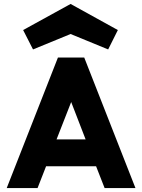

<svg xmlns="http://www.w3.org/2000/svg" viewBox="-20 -951 716 971"><path d="M509 0 466 -110H213L170 0H14L273 -660H406L665 0ZM266 -246H413L340 -435ZM337 -931 576 -799 527 -701 337 -779 147 -701 97 -799Z"/></svg>

Font: Lil Grotesk Black
Style: Regular
Weight: 900
Designer: Bastien Sozeau
Foundry: NBR — Bastien Sozeau
Version: Version 3.003; ttfautohint (v1.8.4.7-5d5b);gftools[0.9.33]